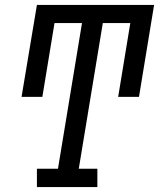

<svg xmlns="http://www.w3.org/2000/svg" viewBox="-20 -755 642 775"><path d="M129 0V-74H214L311 -662H200L151 -364H67L129 -735H602L541 -364H457L506 -662H395L298 -74H373V0Z"/></svg>

Font: Iosevka Slab Extended
Style: Italic
Weight: 400
Width: 7
Italic angle: -9°
Monospace: yes
Designer: Belleve Invis
Foundry: Belleve Invis
Version: Version 11.1.0; ttfautohint (v1.8.3)